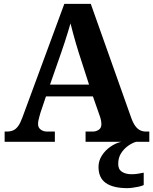

<svg xmlns="http://www.w3.org/2000/svg" viewBox="-20 -734 793 994"><path d="M4 0V-53H16Q34 -53 48 -59Q62 -65 73.5 -80.5Q85 -96 96 -126L313 -714H450L659 -125Q669 -97 680.5 -81.5Q692 -66 705.5 -59.5Q719 -53 735 -53H753V0H423V-53H462Q477 -53 491 -62Q505 -71 505 -92Q505 -100 503.5 -108Q502 -116 500 -123Q498 -130 496 -135L461 -235H218L189 -149Q187 -141 184 -131Q181 -121 179 -110.5Q177 -100 177 -92Q177 -73 191 -63Q205 -53 222 -53H264V0ZM239 -296H441L388 -460Q381 -483 373 -509.5Q365 -536 358 -563Q351 -590 345 -613Q339 -592 331 -566Q323 -540 314.5 -514Q306 -488 298 -465ZM639 240Q566 240 528 213.5Q490 187 490 130Q490 99 507 72Q524 45 551 26Q578 7 608 0H685Q664 6 642.5 21.5Q621 37 606.5 60Q592 83 592 115Q592 143 611.5 155.5Q631 168 661 168Q675 168 690.5 166Q706 164 724 160V224Q714 229 698 232.5Q682 236 666 238Q650 240 639 240Z"/></svg>

Font: Noto Serif Gujarati
Style: Bold
Weight: 700
Version: Version 2.102